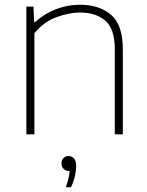

<svg xmlns="http://www.w3.org/2000/svg" viewBox="-20 -568 623 812"><path d="M91.5 0V-540H121.5L124.5 -474.5H128.5Q167 -510 216.2 -529Q265.5 -548 318.5 -548Q399.5 -548 449.5 -505.5Q499.5 -463 499.5 -359.5V0H465.5V-360Q465.5 -445.5 425.8 -480.2Q386 -515 318 -515Q272.5 -515 219 -495.5Q165.5 -476 125.5 -427.5V0ZM258 224Q266 203 269.8 186.2Q273.5 169.5 274.5 155H271Q257.5 155 248.8 146Q240 137 240 123Q240 109.5 248.2 100.8Q256.5 92 269 92Q302 92 302 135Q302 153 296.8 176.8Q291.5 200.5 280 224Z"/></svg>

Font: Encode Sans Semi Expanded Thin
Style: Regular
Weight: 100
Width: 6
Designer: Multiple Designers
Foundry: Impallari Type
Version: Version 3.000; ttfautohint (v1.8.3) -l 8 -r 50 -G 200 -x 14 